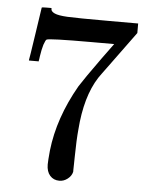

<svg xmlns="http://www.w3.org/2000/svg" viewBox="-51 -718 602 782"><g transform="rotate(5 250.0 -327.0)"><path d="M55 -458Q56 -460 72 -567L88 -674Q88 -676 108 -676H128V-672Q128 -662 143 -655Q158 -648 195.5 -646Q233 -644 364 -644H485V-605L417 -512Q402 -491 383 -465.5Q364 -440 354 -426Q344 -412 342 -409Q290 -328 280 -192Q276 -151 275 -80Q275 -66 274.5 -51.5Q274 -37 274 -28V-19Q270 -2 254.5 10Q239 22 221 22Q197 22 182.5 5.5Q168 -11 168 -40Q168 -55 172 -97Q187 -232 265 -368Q285 -400 349 -489L395 -552H302Q128 -552 119 -546Q115 -544 108 -524Q102 -504 98 -477Q96 -460 95 -458V-455H55Z"/></g></svg>

Font: MathJax_Main
Style: Regular
Weight: 400
Version: Version 1.1